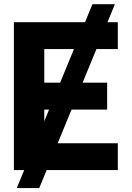

<svg xmlns="http://www.w3.org/2000/svg" viewBox="-20 -831 643 938"><path d="M431.6 -810.5 62 87.9H171.7L541.3 -810.5ZM503.5 -427H196.3V-591.4H555.5V-722.7H47.9V0H555.5V-131.2H196.3V-295.7H503.5Z"/></svg>

Font: Giphurs SC
Style: Regular
Weight: 400
Version: Version 0.920